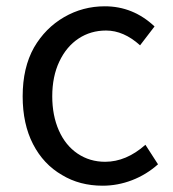

<svg xmlns="http://www.w3.org/2000/svg" viewBox="-20 -577 550 610"><path d="M177 -21Q118 -55 85 -119Q52 -183 52 -271Q52 -362 88 -426Q124 -488 183.5 -522.5Q243 -557 313 -557Q403 -557 471 -493L425 -433Q373 -480 317 -480Q268 -480 229.5 -454.5Q191 -429 168.5 -381.5Q146 -334 146 -271Q146 -210 167 -162.5Q188 -115 226.5 -89Q265 -63 314 -63Q381 -63 442 -117L482 -55Q445 -22 399.5 -4.5Q354 13 306 13Q233 13 177 -21Z"/></svg>

Font: Merged Yaku Han JP
Style: Regular
Weight: 400
Designer: Ryoko NISHIZUKA 西塚涼子 (kana, bopomofo & ideographs); Paul D. Hunt (Latin, Greek & Cyrillic); Sandoll Communications 산돌커뮤니
Foundry: Adobe
Version: Version 2.004